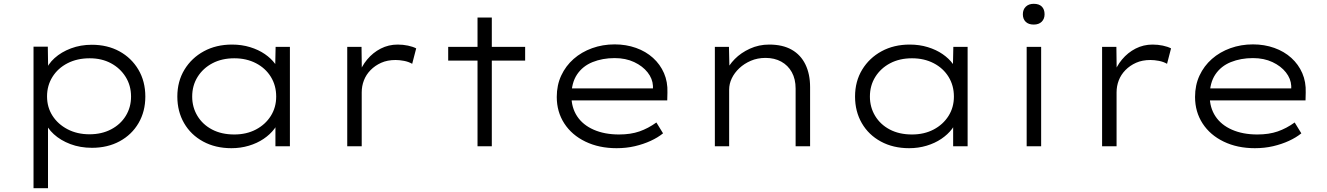

<svg xmlns="http://www.w3.org/2000/svg" viewBox="-20 -768 6968 1008"><path d="M156 220V-523H231L233 -394L218 -392Q231 -431 266.5 -463Q302 -495 352.5 -514Q403 -533 462 -533Q544 -533 607 -498.5Q670 -464 706.5 -402.5Q743 -341 743 -261Q743 -183 707.5 -122Q672 -61 608.5 -26.5Q545 8 463 8Q401 8 349.5 -11.5Q298 -31 262.5 -63.5Q227 -96 213 -135L232 -136V220ZM450 -63Q514 -63 563.5 -89Q613 -115 640.5 -160Q668 -205 668 -261Q668 -319 639.5 -364.5Q611 -410 562.5 -436Q514 -462 451 -462Q385 -462 334.5 -436Q284 -410 255.5 -364.5Q227 -319 227 -262Q227 -205 255.5 -160.5Q284 -116 334.5 -89.5Q385 -63 450 -63Z M1195 10Q1111 10 1046.5 -25Q982 -60 946.5 -121.5Q911 -183 911 -261Q911 -341 948.5 -402.5Q986 -464 1050.5 -499Q1115 -534 1198 -534Q1249 -534 1293 -520.5Q1337 -507 1370.5 -484Q1404 -461 1425 -432Q1446 -403 1449 -375L1424 -381L1427 -522H1502V0H1426V-139L1446 -150Q1442 -120 1420 -91Q1398 -62 1364 -39Q1330 -16 1286.5 -3Q1243 10 1195 10ZM1210 -62Q1274 -62 1323.5 -88Q1373 -114 1401.5 -159Q1430 -204 1430 -261Q1430 -319 1402 -364.5Q1374 -410 1324 -436Q1274 -462 1210 -462Q1145 -462 1095.5 -436Q1046 -410 1017.5 -364.5Q989 -319 989 -261Q989 -205 1016.5 -159.5Q1044 -114 1093.5 -88Q1143 -62 1210 -62Z M1803 0V-522H1878L1880 -368L1863 -374Q1877 -419 1907.5 -455.5Q1938 -492 1979 -513Q2020 -534 2068 -534Q2096 -534 2122 -528.5Q2148 -523 2165 -514L2144 -433Q2125 -444 2101 -448.5Q2077 -453 2057 -453Q2014 -453 1981.5 -438.5Q1949 -424 1925.5 -400Q1902 -376 1890.5 -346Q1879 -316 1879 -283V0Z M2487 0V-676H2562V0ZM2333 -450V-522H2737V-450Z M3217 10Q3125 10 3053.5 -24.5Q2982 -59 2942.5 -120Q2903 -181 2903 -259Q2903 -321 2926.5 -371.5Q2950 -422 2991.5 -458.5Q3033 -495 3088.5 -515Q3144 -535 3207 -535Q3267 -535 3319 -516.5Q3371 -498 3408.5 -464Q3446 -430 3466 -384Q3486 -338 3484 -282L3483 -241H2966L2955 -304H3426L3408 -293V-317Q3406 -355 3380 -388Q3354 -421 3309.5 -442Q3265 -463 3207 -463Q3143 -463 3091 -442Q3039 -421 3009.5 -377Q2980 -333 2980 -264Q2980 -203 3010 -157.5Q3040 -112 3097 -87Q3154 -62 3230 -62Q3291 -62 3337 -78Q3383 -94 3426 -125L3461 -68Q3434 -46 3396 -28.5Q3358 -11 3313 -0.5Q3268 10 3217 10Z M3733 0V-522H3807L3810 -391L3790 -388Q3805 -425 3837.5 -458Q3870 -491 3917 -512.5Q3964 -534 4018 -534Q4089 -534 4136.5 -507Q4184 -480 4208.5 -429.5Q4233 -379 4233 -311V0H4157V-303Q4157 -353 4137 -389Q4117 -425 4081.5 -444.5Q4046 -464 3999 -464Q3957 -464 3922 -449Q3887 -434 3861.5 -410Q3836 -386 3822 -357Q3808 -328 3808 -297V0H3771Q3760 0 3750.5 0Q3741 0 3733 0Z M4753 10Q4669 10 4604.5 -25Q4540 -60 4504.5 -121.5Q4469 -183 4469 -261Q4469 -341 4506.5 -402.5Q4544 -464 4608.5 -499Q4673 -534 4756 -534Q4807 -534 4851 -520.5Q4895 -507 4928.5 -484Q4962 -461 4983 -432Q5004 -403 5007 -375L4982 -381L4985 -522H5060V0H4984V-139L5004 -150Q5000 -120 4978 -91Q4956 -62 4922 -39Q4888 -16 4844.5 -3Q4801 10 4753 10ZM4768 -62Q4832 -62 4881.5 -88Q4931 -114 4959.5 -159Q4988 -204 4988 -261Q4988 -319 4960 -364.5Q4932 -410 4882 -436Q4832 -462 4768 -462Q4703 -462 4653.5 -436Q4604 -410 4575.5 -364.5Q4547 -319 4547 -261Q4547 -205 4574.5 -159.5Q4602 -114 4651.5 -88Q4701 -62 4768 -62Z M5370 0V-522H5446V0ZM5407 -639Q5380 -639 5365 -653.5Q5350 -668 5350 -693Q5350 -718 5365.5 -733Q5381 -748 5407 -748Q5435 -748 5449.5 -733.5Q5464 -719 5464 -693Q5464 -669 5449 -654Q5434 -639 5407 -639Z M5766 0V-522H5841L5843 -368L5826 -374Q5840 -419 5870.5 -455.5Q5901 -492 5942 -513Q5983 -534 6031 -534Q6059 -534 6085 -528.5Q6111 -523 6128 -514L6107 -433Q6088 -444 6064 -448.5Q6040 -453 6020 -453Q5977 -453 5944.5 -438.5Q5912 -424 5888.5 -400Q5865 -376 5853.5 -346Q5842 -316 5842 -283V0Z M6568 10Q6476 10 6404.5 -24.5Q6333 -59 6293.5 -120Q6254 -181 6254 -259Q6254 -321 6277.5 -371.5Q6301 -422 6342.5 -458.5Q6384 -495 6439.5 -515Q6495 -535 6558 -535Q6618 -535 6670 -516.5Q6722 -498 6759.5 -464Q6797 -430 6817 -384Q6837 -338 6835 -282L6834 -241H6317L6306 -304H6777L6759 -293V-317Q6757 -355 6731 -388Q6705 -421 6660.5 -442Q6616 -463 6558 -463Q6494 -463 6442 -442Q6390 -421 6360.5 -377Q6331 -333 6331 -264Q6331 -203 6361 -157.5Q6391 -112 6448 -87Q6505 -62 6581 -62Q6642 -62 6688 -78Q6734 -94 6777 -125L6812 -68Q6785 -46 6747 -28.5Q6709 -11 6664 -0.5Q6619 10 6568 10Z"/></svg>

Font: Lexend Giga Light
Style: Regular
Weight: 300
Version: Version 1.007